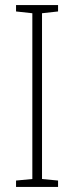

<svg xmlns="http://www.w3.org/2000/svg" viewBox="-20 -827 291 754"><path d="M208 -93V-118L145 -124V-775L208 -782V-807H43V-782L107 -775V-124L43 -118V-93Z"/></svg>

Font: Noto Sans Telugu UI Condensed ExtraLight
Style: Regular
Weight: 200
Width: 3
Designer: Jelle Bosma - Monotype Design Team
Foundry: Monotype Imaging Inc.
Version: Version 2.005